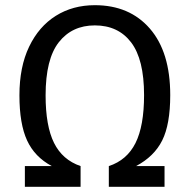

<svg xmlns="http://www.w3.org/2000/svg" viewBox="-20 -721 732 741"><path d="M615 0H400V-80Q470 -103 503 -169Q536 -235 536 -354Q536 -492 486 -557.5Q436 -623 346 -623Q258 -623 207 -558Q156 -493 156 -353Q156 -235 188.5 -169.5Q221 -104 291 -80V0H76V-80H180Q114 -115 84.5 -179Q55 -243 55 -353Q55 -463 92.5 -541Q130 -619 195.5 -660Q261 -701 346 -701Q480 -701 558.5 -610.5Q637 -520 637 -354Q637 -241 606 -179Q575 -117 505 -80H615Z"/></svg>

Font: Trujillo
Style: Regular
Weight: 400
Designer: Fira Sans original fonts by bBox Type GmbH, Carrois Corporate GbR, & Edenspiekermann AG / Changes by Cristiano Sobral
Foundry: Fira Sans original fonts by bBox Type GmbH, Carrois Corporate GbR, & Edenspiekermann AG / Changes by Cristiano Sobral
Version: Version 4.301;October 17, 2021;FontCreator 14.0.0.2814 64-bi